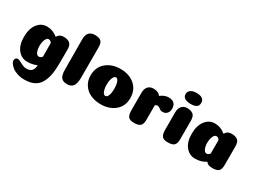

<svg xmlns="http://www.w3.org/2000/svg" viewBox="-54 -1401 3076 2320"><g transform="rotate(30 1484.0 -241.0)"><path d="M228 6Q149 6 97 -58.5Q45 -123 45 -236Q45 -350 96 -417Q147 -484 227 -484Q308 -484 377 -428Q403 -477 463 -477Q517 -477 547.5 -453Q578 -429 578 -367V-184Q578 -87 565.5 -17.5Q553 52 522.5 105Q492 158 438.5 184Q385 210 307 210Q253 210 207 195Q161 180 134 158Q107 136 92 114Q77 92 77 76Q77 57 88 44Q99 31 119 31Q131 31 179.5 57Q228 83 258 83Q360 83 360 -22Q302 6 228 6ZM364 -144 363 -333Q346 -361 320 -361Q302 -361 288.5 -342Q275 -323 268.5 -295Q262 -267 262 -236Q262 -189 277 -153.5Q292 -118 319 -118Q346 -118 364 -144Z M890 -151Q890 -70 863 -35Q836 0 780 0Q724 0 698 -31.5Q672 -63 672 -143L670 -565Q670 -591 675.5 -611Q681 -631 690.5 -645Q700 -659 714 -668Q728 -677 744.5 -681Q761 -685 780 -685Q835 -685 862.5 -663Q890 -641 890 -574Z M1305 -237Q1305 -289 1292 -328.5Q1279 -368 1254 -368Q1237 -368 1224 -348Q1211 -328 1205 -299Q1199 -270 1199 -237Q1199 -186 1213 -147.5Q1227 -109 1253 -109Q1279 -109 1292 -147Q1305 -185 1305 -237ZM1253 7Q1175 7 1112.5 -21Q1050 -49 1012.5 -105Q975 -161 975 -236Q975 -350 1053 -417Q1131 -484 1253 -484Q1375 -484 1452 -417Q1529 -350 1529 -236Q1529 -123 1450.5 -58Q1372 7 1253 7Z M1828 -107Q1828 -47 1803 -23.5Q1778 0 1714 0Q1655 0 1634 -27.5Q1613 -55 1613 -118V-364Q1613 -398 1625 -423.5Q1637 -449 1660 -463Q1683 -477 1714 -477Q1790 -477 1814 -433Q1872 -477 1926 -477Q2031 -477 2031 -377Q2031 -337 2008 -312Q1985 -287 1948 -287Q1926 -287 1912.5 -296Q1899 -305 1887.5 -314Q1876 -323 1861 -323Q1839 -323 1828 -308Z M2082 -616Q2082 -649 2110.5 -670.5Q2139 -692 2191 -692Q2300 -692 2300 -616Q2300 -574 2272.5 -557Q2245 -540 2191 -540Q2144 -540 2113 -558Q2082 -576 2082 -616ZM2299 -107Q2299 -47 2274 -23.5Q2249 0 2186 0Q2127 0 2105.5 -27.5Q2084 -55 2084 -118V-364Q2084 -415 2111.5 -446Q2139 -477 2185 -477Q2239 -477 2269 -453.5Q2299 -430 2299 -367Z M2569 6Q2490 6 2438 -58.5Q2386 -123 2386 -235Q2386 -349 2437.5 -416.5Q2489 -484 2569 -484Q2650 -484 2719 -427Q2746 -477 2806 -477Q2860 -477 2890 -453.5Q2920 -430 2920 -367V-107Q2920 -47 2895 -23.5Q2870 0 2807 0Q2741 0 2720 -37Q2656 6 2569 6ZM2705 -331Q2688 -360 2661 -360Q2635 -360 2619 -322Q2603 -284 2603 -235Q2603 -189 2618 -153Q2633 -117 2660 -117Q2688 -117 2705 -144Z"/></g></svg>

Font: Coiny
Style: Regular
Weight: 400
Version: Version 001.001